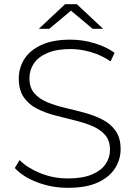

<svg xmlns="http://www.w3.org/2000/svg" viewBox="-20 -895 649 920"><path d="M306 5Q228 5 158.5 -21.5Q89 -48 51 -90L74 -128Q110 -91 172.5 -65.5Q235 -40 305 -40Q375 -40 419.5 -58.5Q464 -77 485.5 -108Q507 -139 507 -177Q507 -222 483 -249Q459 -276 420 -292Q381 -308 335 -319Q289 -330 242 -342.5Q195 -355 156 -375Q117 -395 93.5 -429.5Q70 -464 70 -519Q70 -569 96 -611Q122 -653 177 -679Q232 -705 318 -705Q376 -705 432.5 -688Q489 -671 529 -642L510 -601Q466 -631 415.5 -645.5Q365 -660 318 -660Q251 -660 207 -641Q163 -622 142 -590.5Q121 -559 121 -520Q121 -475 144.5 -448Q168 -421 207 -405Q246 -389 293 -378Q340 -367 386 -354.5Q432 -342 471 -322Q510 -302 534 -268Q558 -234 558 -180Q558 -131 531 -88.5Q504 -46 448.5 -20.5Q393 5 306 5ZM166 -757 292 -875H348L474 -757H424L302 -859H338L216 -757Z"/></svg>

Font: Montserrat Thin Light
Style: Regular
Weight: 300
Version: Version 9.000